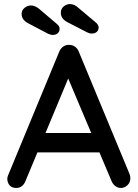

<svg xmlns="http://www.w3.org/2000/svg" viewBox="-20 -926 682 950"><path d="M331 -570 106 -30Q100 -14 88 -5Q76 4 61 4Q39 4 28 -8.5Q17 -21 16 -40Q16 -47 19 -56L273 -670Q280 -687 293.5 -696Q307 -705 323 -704Q338 -704 351 -695Q364 -686 370 -670L621 -65Q625 -55 625 -45Q625 -23 610.5 -9.5Q596 4 578 4Q563 4 550.5 -5.5Q538 -15 532 -30L305 -567ZM146 -172 191 -268H474L491 -172ZM240 -753Q235 -753 229.5 -755Q224 -757 218 -759L119 -811Q87 -828 87 -857Q87 -876 102 -887.5Q117 -899 133 -899Q145 -899 156 -893.5Q167 -888 175 -881L262 -807Q269 -801 272 -795.5Q275 -790 275 -783Q275 -770 265.5 -761.5Q256 -753 240 -753ZM434 -760Q428 -760 422.5 -761.5Q417 -763 411 -766L312 -817Q281 -834 281 -863Q281 -883 295.5 -894.5Q310 -906 326 -906Q338 -906 349 -900.5Q360 -895 368 -887L455 -814Q462 -808 465 -802Q468 -796 468 -790Q468 -777 459 -768.5Q450 -760 434 -760Z"/></svg>

Font: Quicksand SemiBold
Style: Regular
Weight: 600
Designer: Andrew Paglinawan
Foundry: Andrew Paglinawan
Version: Version 3.006